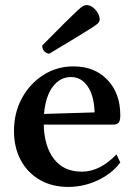

<svg xmlns="http://www.w3.org/2000/svg" viewBox="-20 -723 531 755"><path d="M249 12Q184 12 136 -16Q88 -44 61.5 -93.5Q35 -143 35 -208Q35 -280 66.5 -337.5Q98 -395 151 -428.5Q204 -462 269 -462Q352 -462 402.5 -409Q453 -356 453 -270Q453 -247 446 -240Q439 -233 426 -233H152Q154 -147 192.5 -97.5Q231 -48 301 -48Q339 -48 373.5 -66Q408 -84 438 -116L453 -84Q420 -40 364.5 -14Q309 12 249 12ZM259 -420Q216 -420 187.5 -382Q159 -344 153 -275L352 -281Q350 -346 325 -383Q300 -420 259 -420ZM174 -512Q164 -512 155 -520.5Q146 -529 146 -544Q203 -602 235.5 -634Q268 -666 284 -681Q300 -696 307 -699.5Q314 -703 321 -703Q339 -703 355.5 -684.5Q372 -666 372 -646Q372 -640 367.5 -634Q363 -628 344.5 -616Q326 -604 286 -579.5Q246 -555 174 -512Z"/></svg>

Font: Petrona SemiBold
Style: Regular
Weight: 600
Designer: Ringo R. Seeber
Foundry: Ringo R. Seeber
Version: Version 2.001; ttfautohint (v1.8.3)